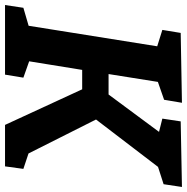

<svg xmlns="http://www.w3.org/2000/svg" viewBox="-11 -734 744 764"><g transform="rotate(90 361.0 -352.0)"><path d="M-1 0 10 -73 99 -99 79 -78 166 -623 181 -600 98 -626 110 -699 388 -704 376 -633 287 -602 309 -634 270 -389 254 -412H380L338 -389L515 -628L527 -607L451 -626L462 -699L723 -704L712 -631L622 -602L657 -627L443 -347V-385L602 -69L570 -100L651 -73L641 0H476L321 -336L353 -307H236L262 -337L220 -78L209 -101L288 -73L276 0Z"/></g></svg>

Font: Bitter Thin
Style: Bold Italic
Weight: 700
Italic angle: -9°
Version: Version 3.021